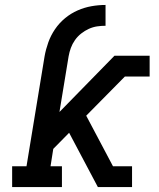

<svg xmlns="http://www.w3.org/2000/svg" viewBox="-20 -755 640 775"><path d="M29 0V-84H87L160 -528Q165 -556 175 -584Q185 -612 202 -637Q219 -662 242.5 -681.5Q266 -701 293.5 -713Q321 -725 349.5 -730Q378 -735 406 -735V-651Q389 -651 372 -648.5Q355 -646 338.5 -638.5Q322 -631 307.5 -619.5Q293 -608 282.5 -593Q272 -578 266 -561.5Q260 -545 257 -528L220 -303L442 -530H584V-446H484L328 -288L436 -84H513V0H375L259 -219L195 -154L184 -84H230V0Z"/></svg>

Font: Iosevka Slab MdExObl
Style: Regular
Weight: 500
Width: 7
Italic angle: -9°
Monospace: yes
Designer: Belleve Invis
Foundry: Belleve Invis
Version: Version 11.1.1; ttfautohint (v1.8.3)